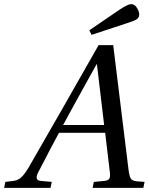

<svg xmlns="http://www.w3.org/2000/svg" viewBox="-43 -911 721 931"><path d="M390 -764 535 -863Q577 -891 593 -891Q610 -891 621 -873Q632 -855 632 -841Q632 -825 619 -817Q606 -809 571 -798L401 -742ZM-23 0 -17 -29 16 -33Q40 -35 56.5 -48Q73 -61 96 -99Q99 -104 267 -397L435 -692H506L580 -90Q584 -57 591 -45.5Q598 -34 620 -32L658 -29L652 0H406L412 -29L465 -34Q481 -36 486.5 -44Q492 -52 490 -73L467 -267H243Q214 -214 140 -71Q125 -37 153 -34L208 -29L202 0ZM263 -305H462L427 -599H425Q305 -383 263 -305Z"/></svg>

Font: Lingua Franca
Style: Italic
Weight: 400
Italic angle: -13°
Version: Version 1.19